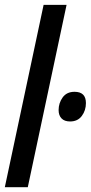

<svg xmlns="http://www.w3.org/2000/svg" viewBox="-23 -780 378 800"><path d="M-2.9 0 158.7 -759.8H254.4L92.8 0ZM269 -273.9Q245.6 -273.9 233.4 -286.6Q221.2 -299.3 221.2 -321.3Q221.2 -350.6 238 -374Q254.9 -397.5 287.6 -397.5Q335 -397.5 335 -350.6Q335 -319.8 317.9 -296.9Q300.8 -273.9 269 -273.9Z"/></svg>

Font: Open Sans Condensed SemiBold
Style: Italic
Weight: 600
Width: 3
Italic angle: -12°
Designer: Monotype Design Team
Foundry: Monotype Imaging Inc.
Version: Version 3.000; ttfautohint (v1.8.4)